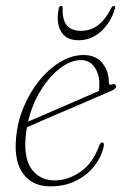

<svg xmlns="http://www.w3.org/2000/svg" viewBox="-20 -636 430 663"><path d="M338 -129.5Q330.5 -94.5 306.2 -63.2Q282 -32 243.2 -12.2Q204.5 7.5 154 7.5Q93 7.5 61 -34.5Q29 -76.5 35 -153Q39 -211 60.5 -263.5Q82 -316 115.2 -357.2Q148.5 -398.5 188.2 -422.2Q228 -446 269 -446Q311 -446 333.5 -418Q356 -390 356 -350.5Q356 -340.5 367.5 -344.5Q379.5 -348.5 380.5 -338.5Q382 -330.5 367 -323.5Q343 -313 301.8 -295.2Q260.5 -277.5 214.8 -257.8Q169 -238 130.2 -221.5Q91.5 -205 73 -196.5Q70 -180 68.5 -163Q62 -87.5 90.5 -50.2Q119 -13 168.5 -13Q214.5 -13 257.8 -42.8Q301 -72.5 323 -134Q326.5 -144 332.5 -144Q341 -144 338 -129.5ZM259.5 -428.5Q224.5 -428.5 187.8 -400.5Q151 -372.5 121 -324.5Q91 -276.5 77 -216Q95.5 -224 126.2 -237.2Q157 -250.5 192.8 -266Q228.5 -281.5 262.5 -296.2Q296.5 -311 321.5 -322Q323 -330 323 -345Q323 -381.5 305.8 -405Q288.5 -428.5 259.5 -428.5ZM260 -529.5Q291.5 -529.5 317.2 -548Q343 -566.5 364 -608Q368 -615.5 373 -615.5Q379.5 -615.5 377 -606.5Q362.5 -558 328.8 -527.5Q295 -497 251.5 -497Q208 -497 190.5 -527.8Q173 -558.5 183 -607Q185 -615.5 191 -615.5Q196.5 -615.5 196.5 -608Q195 -566.5 211.2 -548Q227.5 -529.5 260 -529.5Z"/></svg>

Font: Fraunces 72pt Soft Thin
Style: Italic
Weight: 100
Italic angle: -16°
Version: Version 1.000;[0bf87f6ff]